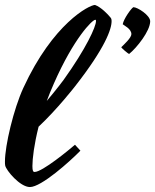

<svg xmlns="http://www.w3.org/2000/svg" viewBox="-60 -729 627 776"><path d="M80 -34C74 -34 71 -38 71 -58C71 -88 78 -146 96 -217C172 -288 244 -381 244 -381C366 -537 391 -612 391 -643C391 -651 390 -655 385 -660C377 -670 349 -700 324 -709C301 -709 154 -634 34 -373C-5 -288 -40 -141 -40 -76C-40 -70 -40 -64 -39 -60C-35 -40 21 27 61 27C107 27 222 -76 265 -120C258 -128 249 -138 243 -144C220 -124 111 -34 80 -34ZM158 -392C238 -574 313 -649 325 -649C328 -649 328 -647 328 -644C328 -621 288 -533 197 -406C197 -406 169 -368 129 -321C138 -344 147 -368 158 -392ZM547 -643C547 -667 496 -700 479 -700C470 -695 440 -653 436 -631C441 -626 471 -613 471 -591C471 -576 441 -549 430 -538C431 -535 457 -512 462 -511C493 -536 547 -604 547 -643Z"/></svg>

Font: Yesteryear
Style: Regular
Weight: 400
Designer: Astigmatic (AOETI)
Foundry: Astigmatic (AOETI)
Version: Version 1.000